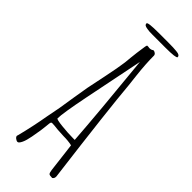

<svg xmlns="http://www.w3.org/2000/svg" viewBox="-247 -768 806 806"><g transform="rotate(45 156.5 -364.5)"><path d="M244 -13Q235 -86 233 -104L228 -144Q206 -149 178 -149L142 -151Q118 -154 107 -154Q101 -154 100 -149Q100 -146 99 -146L97 -126Q96 -108 86 -54Q81 -27 74 -12Q66 5 59 5Q53 5 46 -0.5Q39 -6 39 -12L40 -15L41 -18Q59 -89 71 -159L83 -221L95 -297Q95 -297 106 -363Q111 -390 124 -450Q138 -518 141 -543Q142 -546 145 -580Q149 -618 152 -636Q155 -662 158 -666H165Q168 -665 172 -665Q184 -665 190 -671Q197 -671 202.5 -666.5Q208 -662 208 -656Q208 -608 215 -546Q219 -514 221 -493Q232 -364 277 -9V-6Q277 4 269 9Q254 9 250 5.5Q246 2 244 -13ZM223 -171Q213 -315 185 -596L131 -329Q108 -214 108 -184Q108 -179 146 -175Q184 -171 213 -171ZM111 -716Q96 -718 92 -723Q90 -727 90 -730Q90 -738 154 -738H210Q245 -738 261 -736Q273 -735 278 -731.5Q283 -728 283 -722Q281 -714 219 -714H162H143Q118 -714 111 -716Z"/></g></svg>

Font: Amatic SC
Style: Regular
Weight: 400
Designer: Multiple Designers
Foundry: Vernon Adams
Version: Version 2.505